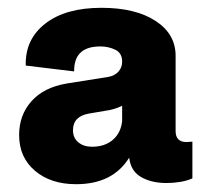

<svg xmlns="http://www.w3.org/2000/svg" viewBox="-20 -757 538 492"><path d="M29 -411Q29 -462 60.5 -497.5Q92 -533 151 -543L258 -560Q274 -563 283.5 -573.5Q293 -584 293 -599Q293 -621 275.5 -629.5Q258 -638 237 -638Q169 -638 170 -574L46 -589Q44 -656 96 -696.5Q148 -737 240 -737Q327 -737 378.5 -703.5Q430 -670 430 -614V-421Q430 -393 458 -393Q462 -393 465.5 -393.5Q469 -394 473 -394V-300Q460 -294 442.5 -291Q425 -288 407 -288Q369 -288 343 -302.5Q317 -317 312 -347L311 -353Q269 -285 175 -285Q110 -285 69.5 -319.5Q29 -354 29 -411ZM167 -423Q167 -404 180.5 -392.5Q194 -381 216 -381Q249 -381 269.5 -399Q290 -417 293 -447V-486Q289 -484 281.5 -481Q274 -478 261 -475L208 -466Q167 -459 167 -423Z"/></svg>

Font: BDO Grotesk ExtraBold
Style: Regular
Weight: 800
Designer: Deni Anggara
Foundry: Lokal Container
Version: Version 2.000